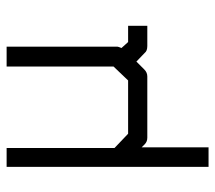

<svg xmlns="http://www.w3.org/2000/svg" viewBox="-55 -461 650 580"><g transform="rotate(-90 270.0 -171.0)"><path d="M56 -476H113V-150L156 -109H317L359 -153V-476H419V-141Q419 -139 415 -129L433 -109H482V-51H421Q406 -51 400 -59L374 -84L350 -60Q341 -51 329 -51H144Q132 -51 124 -59L115 -68V134H56Z"/></g></svg>

Font: 3270 Nerd Font
Style: Regular
Weight: 400
Monospace: yes
Version: Version 3.0.1;Nerd Fonts 3.3.0